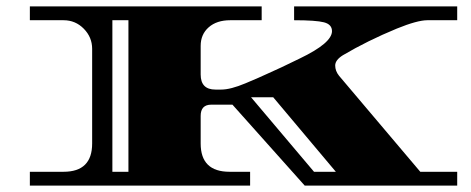

<svg xmlns="http://www.w3.org/2000/svg" viewBox="-20 -578 1466 598"><path d="M380 -43V-515H330V-43ZM1026 -43 831 -275H762L958 -43ZM759 0H73V-43H178Q267 -43 267 -131V-426Q267 -462 241 -488.5Q215 -515 178 -515H73V-558H795V-515H697Q655 -515 630 -493Q605 -471 605 -435V-346Q605 -299 651 -299H669Q698 -299 744.5 -318.5Q791 -338 812 -348Q851 -365 914 -396Q1014 -444 1014 -481Q1014 -502 989 -508.5Q964 -515 896 -515V-558H1404V-515H1311Q1280 -515 1216 -489Q1124 -451 1048 -406Q1024 -391 1024 -374Q1024 -357 1036 -342L1289 -43H1404V0H929L704 -252H638Q605 -252 605 -217V-131Q605 -43 695 -43H759Z"/></svg>

Font: Diplomata SC
Style: Regular
Weight: 400
Width: 7
Designer: Eduardo Rodriguez Tunni
Foundry: Eduardo Rodriguez Tunni
Version: Version 1.001